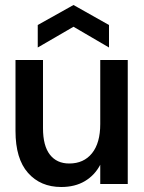

<svg xmlns="http://www.w3.org/2000/svg" viewBox="-20 -736 578 768"><path d="M225 12Q142 12 92 -44.5Q42 -101 42 -212V-496H152V-223Q152 -153 179.5 -117.5Q207 -82 257 -82Q315 -82 348 -123Q381 -164 381 -240V-496H491V0H381V-77Q359 -35 319.5 -11.5Q280 12 225 12ZM131 -546V-636L274 -716L416 -636V-546L274 -629Z"/></svg>

Font: Host Grotesk Light Medium
Style: Regular
Weight: 500
Version: Version 1.003